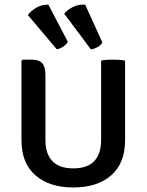

<svg xmlns="http://www.w3.org/2000/svg" viewBox="-20 -812 645 845"><path d="M530.5 -194.5Q530.5 -94 469.5 -40.5Q408.5 13 302.5 13Q197 13 135.8 -40.5Q74.5 -94 74.5 -194.5V-544.5L80 -549.5H119.5Q151.5 -549.5 165.8 -533.8Q180 -518 180 -482.5V-195Q180 -135 210.5 -103Q241 -71 302.5 -71Q364.5 -71 394.8 -103Q425 -135 425 -195V-545.5Q437 -548 450.8 -548.8Q464.5 -549.5 476 -549.5Q487.5 -549.5 502.8 -548.8Q518 -548 530.5 -545ZM355 -791.5 430.5 -625Q423.5 -612.5 408.8 -604.5Q394 -596.5 380 -594.5L262.5 -752Q277.5 -769.5 301.5 -781.5Q325.5 -793.5 355 -791.5ZM193 -791.5 278.5 -628Q271.5 -615 257.5 -606.2Q243.5 -597.5 230 -595L102.5 -746Q116.5 -764.5 140 -778.2Q163.5 -792 193 -791.5Z"/></svg>

Font: Signika SC
Style: Regular
Weight: 400
Designer: Anna Giedryś
Foundry: Anna Giedryś
Version: Version 2.000; ttfautohint (v1.8.3) -l 8 -r 50 -G 200 -x 9 -